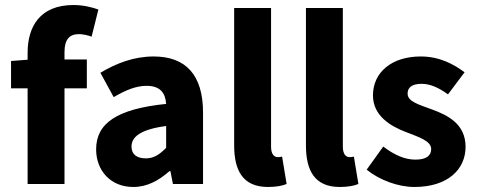

<svg xmlns="http://www.w3.org/2000/svg" viewBox="-20 -733 1903 765"><path d="M90 0H237V-381H326V-496H237V-526C237 -577 258 -597 294 -597C310 -597 328 -593 345 -587L372 -695C350 -703 314 -713 273 -713C139 -713 90 -627 90 -522V-495L24 -490V-381H90Z M511 12C567 12 613 -14 655 -51H659L669 0H789V-284C789 -436 719 -508 592 -508C514 -508 443 -481 380 -443L433 -346C481 -374 522 -391 564 -391C618 -391 639 -363 642 -319C446 -299 363 -242 363 -138C363 -54 420 12 511 12ZM561 -102C526 -102 504 -117 504 -149C504 -187 538 -217 642 -231V-144C616 -118 594 -102 561 -102Z M1048 12C1081 12 1106 7 1122 0L1104 -109C1096 -107 1092 -107 1086 -107C1074 -107 1060 -117 1060 -148V-701H913V-154C913 -54 947 12 1048 12Z M1334 12C1367 12 1392 7 1408 0L1390 -109C1382 -107 1378 -107 1372 -107C1360 -107 1346 -117 1346 -148V-701H1199V-154C1199 -54 1233 12 1334 12Z M1631 12C1764 12 1835 -58 1835 -148C1835 -239 1764 -274 1701 -297C1650 -316 1604 -328 1604 -360C1604 -385 1622 -399 1660 -399C1695 -399 1729 -383 1765 -357L1831 -445C1788 -477 1732 -508 1656 -508C1541 -508 1466 -445 1466 -353C1466 -271 1537 -230 1597 -207C1648 -187 1698 -172 1698 -139C1698 -113 1679 -97 1635 -97C1593 -97 1552 -115 1507 -149L1441 -57C1491 -16 1566 12 1631 12Z"/></svg>

Font: Giro Sans Regular
Style: Bold
Weight: 700
Designer: Paul D. Hunt
Foundry: Adobe Systems Incorporated
Version: Version 1.000;PS 1.0;hotconv 1.0.88;makeotf.lib2.5.647800